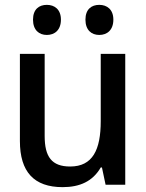

<svg xmlns="http://www.w3.org/2000/svg" viewBox="-20 -761 603 791"><path d="M389 -617C421 -617 447 -637 447 -680C447 -722 421 -741 389 -741C357 -741 332 -723 332 -680C332 -637 357 -617 389 -617ZM173 -617C205 -617 231 -637 231 -680C231 -722 205 -741 173 -741C141 -741 116 -723 116 -680C116 -637 141 -617 173 -617ZM238 10C309 10 362 -14 395 -71H400L415 0H496V-539H395V-262C395 -144 362 -75 269 -75C193 -75 164 -115 164 -201V-539H62V-180C62 -53 120 10 238 10Z"/></svg>

Font: Noto Sans Mono SemiCondensed Medium
Style: Regular
Weight: 500
Width: 4
Designer: Monotype Design Team
Foundry: Monotype Imaging Inc.
Version: Version 2.014